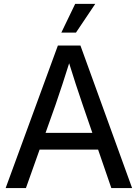

<svg xmlns="http://www.w3.org/2000/svg" viewBox="-20 -960 703 980"><path d="M8.8 0 275.4 -727.5H390.6L654.3 0H548.3L402.3 -424.3Q385.7 -472.2 366.5 -531.2Q347.2 -590.3 318.8 -681.6H347.2Q318.4 -590.3 299.1 -531.2Q279.8 -472.2 263.2 -424.3L112.3 0ZM151.4 -196.3V-281.7H511.7V-196.3ZM293 -793.5 363.8 -940.4H466.3L367.7 -793.5Z"/></svg>

Font: Inter Cardless Display
Style: Regular
Weight: 400
Designer: Rasmus Andersson
Foundry: rsms
Version: Version 4.001;git-9221beed3